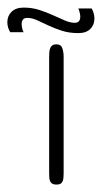

<svg xmlns="http://www.w3.org/2000/svg" viewBox="-76 -498 275 518"><path d="M95.7 -30.8Q95.7 -24.4 95.2 -18.8Q94.7 -13.2 93 -9Q91.3 -4.9 87.4 -2.4Q83.5 0 76.2 0Q69.3 0 65.4 -2.2Q61.5 -4.4 59.6 -8.3Q57.6 -12.2 57.1 -17.8Q56.6 -23.4 56.6 -30.8V-344.2Q56.6 -351.6 57.1 -357.7Q57.6 -363.8 59.6 -368.4Q61.5 -373 65.4 -375.7Q69.3 -378.4 76.2 -378.4Q88.4 -378.4 92 -368.2Q95.7 -357.9 95.7 -345.2ZM125.5 -436.5Q133.8 -436.5 137.2 -441.2Q140.6 -445.8 140.6 -452.6Q140.6 -458 138.9 -464.6Q137.2 -471.2 135.3 -475.1H171.4Q178.7 -461.9 178.7 -448.2Q178.7 -430.7 167.5 -419.7Q156.2 -408.7 135.3 -408.7Q110.8 -408.7 91.1 -415Q71.3 -421.4 54.7 -429.2Q38.1 -437 24.2 -443.4Q10.3 -449.7 -2.4 -449.7Q-10.7 -449.7 -14.2 -445.1Q-17.6 -440.4 -17.6 -433.6Q-17.6 -428.2 -16.1 -421.6Q-14.6 -415 -12.2 -411.1H-48.3Q-56.2 -423.8 -56.2 -438Q-56.2 -455.1 -44.7 -466.3Q-33.2 -477.5 -12.2 -477.5Q10.3 -477.5 30 -471.2Q49.8 -464.8 66.9 -457Q84 -449.2 98.6 -442.9Q113.3 -436.5 125.5 -436.5Z"/></svg>

Font: Gruppo
Style: Regular
Weight: 400
Foundry: Vernon Adams
Version: Version 1.000